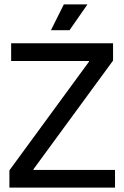

<svg xmlns="http://www.w3.org/2000/svg" viewBox="-20 -858 569 878"><path d="M23 0V-79L387 -576V-579H31V-660H497V-581L133 -84V-81H506V0ZM298 -720H213L272 -838H380Z"/></svg>

Font: Bricolage Grotesque 48pt
Style: Regular
Weight: 400
Designer: Mathieu Triay
Foundry: Atelier Triay
Version: Version 1.000; ttfautohint (v1.8.4.7-5d5b);gftools[0.9.32]